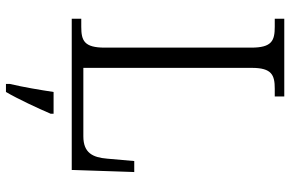

<svg xmlns="http://www.w3.org/2000/svg" viewBox="-185 -569 975 645"><g transform="rotate(90 302.5 -246.5)"><path d="M43 0H551L558 -210H521L513 -119C509 -71 494 -39 438 -39H208V-605C208 -672 232 -682 278 -682H304V-714H43V-682H70C117 -682 140 -672 140 -603V-111C140 -42 117 -32 70 -32H43ZM262 208V221H289C313 180 344 113 362 71V61H289C282 107 273 161 262 208Z"/></g></svg>

Font: Noto Serif Tamil Light
Style: Italic
Weight: 300
Italic angle: -12°
Designer: Indian Type Foundry, Tom Grace, and the Monotype Design Team
Foundry: Monotype Imaging Inc.
Version: Version 2.003